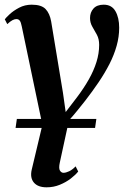

<svg xmlns="http://www.w3.org/2000/svg" viewBox="-22 -548 546 820"><path d="M307.5 -133.5Q336.5 -172 357.5 -209.2Q378.5 -246.5 390 -283.2Q401.5 -320 401.5 -356.5Q401.5 -381.5 391.8 -399.5Q382 -417.5 372.2 -434.2Q362.5 -451 362.5 -471Q362.5 -495 377.2 -511.5Q392 -528 421 -528Q455 -528 471 -500.2Q487 -472.5 487 -429.5Q487 -391 476.2 -352.5Q465.5 -314 445.8 -275.2Q426 -236.5 399.5 -197.2Q373 -158 342 -118Q326 -97.5 307.2 -74.5Q288.5 -51.5 272.5 -34L233.5 146Q228 171 234 180.5Q240 190 249 190Q259.5 190 273.2 183.5Q287 177 301 162.5L312 184.5Q300.5 199 280 214.8Q259.5 230.5 233.2 241.2Q207 252 177 252Q140 252 122.8 231.8Q105.5 211.5 113.5 176.5L159 -14.5L71 -435Q67.5 -453.5 62.2 -460Q57 -466.5 48 -466.5Q40.5 -466.5 31.2 -461.8Q22 -457 9 -445L-1.5 -465.5Q2.5 -471.5 18.8 -486.8Q35 -502 59.5 -515Q84 -528 113.5 -528Q155 -528 172.8 -509.2Q190.5 -490.5 196.5 -456.5L247 -151L258.5 -69.5ZM44.5 -1.5 50 -40H389.5L384 -1.5Z"/></svg>

Font: Merriweather 120pt SemiBold
Style: Italic
Weight: 600
Italic angle: -7.8°
Version: Version 2.101